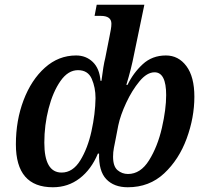

<svg xmlns="http://www.w3.org/2000/svg" viewBox="-20 -780 867 810"><path d="M203 10Q267 10 316 -27.5Q365 -65 393 -132H398Q396 -58 428.5 -24Q461 10 519 10Q610 10 672.5 -48.5Q735 -107 767.5 -195.5Q800 -284 800 -372Q800 -456 766.5 -501Q733 -546 680 -546Q622 -546 582 -509Q542 -472 518 -422H513Q534 -490 546 -553L589 -760H388L379 -713H405Q450 -713 450 -680Q450 -669 447.5 -655Q445 -641 442 -626L424 -535Q420 -520 416 -495.5Q412 -471 408 -439H404Q400 -491 371.5 -518.5Q343 -546 301 -546Q227 -546 169.5 -494.5Q112 -443 79.5 -357.5Q47 -272 47 -171Q47 10 203 10ZM240 -52Q167 -52 167 -178Q167 -252 185 -322Q203 -392 235 -438Q267 -484 309 -484Q351 -484 367 -447.5Q383 -411 383 -366Q382 -300 366 -227Q350 -154 318.5 -103Q287 -52 240 -52ZM520 -46Q495 -46 476 -62Q457 -78 457 -119Q457 -138 460.5 -156Q464 -174 468 -194L479 -251Q488 -294 512.5 -346.5Q537 -399 568.5 -437Q600 -475 632 -475Q681 -475 681 -379Q681 -319 663 -240.5Q645 -162 609 -104Q573 -46 520 -46Z"/></svg>

Font: Noto Serif SemiCondensed Semi
Style: Italic
Weight: 600
Width: 4
Italic angle: -12°
Designer: Monotype Design Team
Foundry: Monotype Imaging Inc.
Version: Version 1.901